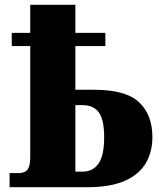

<svg xmlns="http://www.w3.org/2000/svg" viewBox="-20 -780 663 800"><path d="M20 0V-59H59Q85 -59 95.5 -74.5Q106 -90 106 -125V-588H29V-643H106V-760H294V-643H419V-588H294V-406H372Q505 -406 560 -353.5Q615 -301 615 -209Q615 -148 588 -101Q561 -54 501 -27Q441 0 344 0ZM325 -65Q367 -65 390.5 -98.5Q414 -132 414 -208Q414 -282 391.5 -312Q369 -342 324 -342H294V-65Z"/></svg>

Font: Noto Serif SemiCondensed Black
Style: Regular
Weight: 900
Width: 4
Designer: Monotype Design Team
Foundry: Monotype Imaging Inc.
Version: Version 2.014; ttfautohint (v1.8.4.7-5d5b)